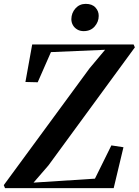

<svg xmlns="http://www.w3.org/2000/svg" viewBox="-36 -973 718 993"><path d="M-10 0 -16.5 -15.5 427 -619.5 507.5 -715.5 227.5 -703.5 159 -547.5 95.5 -549 130.5 -743H655L661.5 -728L214.5 -117.5L137.5 -28.5L455 -49L540 -221L602.5 -211.5L552 0ZM396.5 -812Q377.5 -812 363 -820.8Q348.5 -829.5 340.8 -843.5Q333 -857.5 333 -874Q333.5 -906.5 354.5 -929.8Q375.5 -953 407.5 -953Q440.5 -953 457.8 -934Q475 -915 474.5 -890.5Q474.5 -860 453.5 -836Q432.5 -812 396.5 -812Z"/></svg>

Font: Merriweather 144pt SemiBold
Style: Italic
Weight: 600
Italic angle: -7.8°
Version: Version 2.101